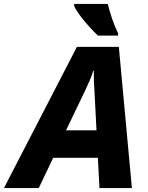

<svg xmlns="http://www.w3.org/2000/svg" viewBox="-80 -951 750 971"><path d="M-60 0 309 -714H521L587 0H423L415 -153H189L116 0ZM254 -292H408L398 -486Q396 -512 395 -539Q394 -566 395 -593H392Q384 -568 373.5 -543.5Q363 -519 350 -492ZM415 -771Q394 -791 370.5 -817Q347 -843 326.5 -870Q306 -897 295 -921V-931H465Q473 -898 486 -859Q499 -820 517 -783V-771Z"/></svg>

Font: Noto Sans ExtraBold
Style: Italic
Weight: 800
Italic angle: -12°
Designer: Monotype Design Team
Foundry: Monotype Imaging Inc.
Version: Version 2.013; ttfautohint (v1.8.4.7-5d5b)